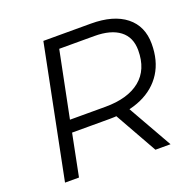

<svg xmlns="http://www.w3.org/2000/svg" viewBox="-124 -828 970 956"><g transform="rotate(-20 361.5 -350.0)"><path d="M62 0 202 -700H454Q573 -700 638.5 -648Q704 -596 704 -502Q704 -413 664.5 -350.5Q625 -288 552 -255Q479 -222 379 -222H148L187 -256L136 0ZM541 0 398 -254H477L621 0ZM185 -250 160 -286H380Q499 -286 564.5 -339Q630 -392 630 -495Q630 -564 583 -600Q536 -636 449 -636H232L270 -672Z"/></g></svg>

Font: MOST Montserrat
Style: Italic
Weight: 400
Italic angle: -11.3°
Designer: Julieta Ulanovsky
Foundry: Julieta Ulanovsky
Version: Version 8.000;March 11, 2024;FontCreator 15.0.0.2926 64-bit